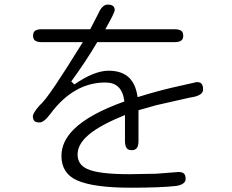

<svg xmlns="http://www.w3.org/2000/svg" viewBox="-20 -791 1040 859"><path d="M465.8 -474.6Q401.4 -474.6 312.5 -413.1L298.8 -426.8Q365.2 -517.6 415 -602.5H760.7Q784.2 -602.5 793 -611.3Q799.8 -618.2 799.8 -631.3Q799.8 -644.5 793 -651.4Q784.2 -660.2 760.7 -660.2H451.2Q493.2 -734.4 493.2 -745.6Q493.2 -756.8 487.3 -762.7Q479.5 -770.5 461.9 -770.5Q437.5 -770.5 419.9 -730.5Q419.9 -729.5 383.8 -660.2H166Q143.6 -660.2 134.8 -651.4Q127.9 -644.5 127.9 -631.3Q127.9 -618.2 134.8 -611.3Q143.6 -602.5 166 -602.5H350.6Q272.5 -476.6 228.5 -411.1Q178.7 -336.9 156.2 -318.4Q141.6 -301.8 134.3 -289.6Q127 -277.3 127 -271.5Q127 -256.8 133.8 -250Q140.6 -243.2 157.2 -243.2Q176.8 -243.2 205.1 -281.2Q309.6 -421.9 451.2 -421.9Q489.3 -421.9 509.8 -401.4Q530.3 -380.9 535.2 -344.7L536.1 -336.9Q377.9 -280.3 309.6 -211.9Q254.9 -157.2 254.9 -93.8Q254.9 -15.6 324.2 15.6Q398.4 48.8 564.5 48.8Q697.3 48.8 767.6 41Q793 37.1 803.7 26.4Q810.5 19.5 810.5 9.8Q810.5 -6.8 803.2 -14.2Q795.9 -21.5 778.3 -21.5L677.7 -13.7L559.6 -11.7Q419.9 -11.7 370.1 -35.2Q327.1 -54.7 327.1 -99.6Q327.1 -139.6 364.3 -176.8Q413.1 -224.6 525.4 -270.5L539.1 -276.4V-160.2Q539.1 -135.7 548.8 -126Q555.7 -119.1 568.4 -119.1Q578.1 -119.1 583 -121.6Q587.9 -124 589.8 -126Q599.6 -135.7 599.6 -160.2V-297.9L678.7 -320.3L830.1 -354.5Q888.7 -362.3 888.7 -390.6Q888.7 -414.1 876 -420.9Q870.1 -423.8 860.4 -423.8Q788.1 -408.2 752 -399.4Q680.7 -382.8 595.7 -356.4L593.8 -367.2Q585 -416 558.6 -442.4Q526.4 -474.6 465.8 -474.6Z"/></svg>

Font: FakePearl
Style: ExtraLight
Weight: 300
Version: Version 1.2